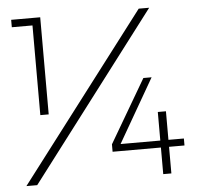

<svg xmlns="http://www.w3.org/2000/svg" viewBox="-51 -751 836 804"><g transform="rotate(-5 367.5 -349.5)"><path d="M111.8 -291V-668H24.9V-699.2H147V-291ZM27.8 0 561 -699.2H605L73.2 0ZM603 -141.1V-261.2H637.2V-141.1H702.1V-111.8H637.2V0H603V-111.8H399.9V-143.1L555.2 -408.2H589.8L436 -141.1Z"/></g></svg>

Font: Montserrat Ultra Light
Style: Regular
Weight: 200
Designer: Julieta Ulanovsky
Foundry: Julieta Ulanovsky
Version: Version 3.001;PS 003.001;hotconv 1.0.70;makeotf.lib2.5.58329